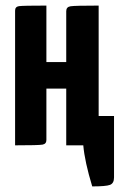

<svg xmlns="http://www.w3.org/2000/svg" viewBox="-20 -520 428 687"><path d="M333 -105H388V115Q388 136 373.5 141.5Q359 147 310 147Q283 58 278 0H265H217V-203H146V-20V-19Q146 -5 132 -2.5Q118 0 34 0V-480Q34 -481 34 -482Q34 -496 48 -498Q62 -500 146 -500V-298H217V-480Q217 -495 232 -497.5Q247 -500 333 -500Z"/></svg>

Font: Yanone Kaffeesatz Bold
Style: Regular
Weight: 700
Designer: Yanone (Cyrillic: Daniel Pouzeot)
Foundry: Yanone
Version: Version 1.003;PS 001.003;hotconv 1.0.88;makeotf.lib2.5.64775